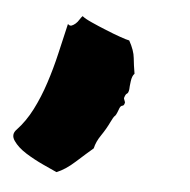

<svg xmlns="http://www.w3.org/2000/svg" viewBox="-145 -181 385 390"><g transform="rotate(5 47.5 14.0)"><path d="M8.8 -145.5Q14.6 -140.6 28.8 -134.3Q43 -127.9 58.6 -121.6Q74.2 -115.2 87.9 -110.4Q101.6 -105.5 107.4 -104.5Q118.2 -85 119.6 -69.8Q121.1 -54.7 124 -38.1Q119.1 -33.2 117.7 -22Q116.2 -10.7 116.2 -5.9Q115.2 2 112.3 3.4Q109.4 4.9 107.4 11.7Q106.4 13.7 108.4 17.6Q110.4 21.5 109.4 23.4Q108.4 28.3 105 28.8Q101.6 29.3 99.6 34.2Q95.7 44.9 94.2 47.4Q92.8 49.8 92.3 50.3Q91.8 50.8 90.3 52.2Q88.9 53.7 84 63.5Q77.1 78.1 67.4 92.3Q57.6 106.4 54.7 120.1Q41 131.8 21 149.9Q1 168 -16.6 174.8Q-25.4 170.9 -44.4 162.1Q-63.5 153.3 -80.6 142.6Q-97.7 131.8 -106.4 119.1Q-115.2 106.4 -104.5 95.7Q-86.9 77.1 -73.7 51.3Q-60.5 25.4 -50.8 -4.4Q-41 -34.2 -33.7 -65.9Q-26.4 -97.7 -19.5 -127Q-15.6 -123 -11.7 -124.5Q-7.8 -126 -3.9 -129.4Q0 -132.8 2.9 -137.7Q5.9 -142.6 8.8 -145.5Z"/></g></svg>

Font: Permanent Marker
Style: Regular
Weight: 400
Designer: Font Diner, Inc
Foundry: Font Diner, Inc
Version: Version 1.000